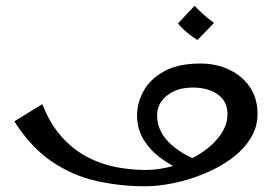

<svg xmlns="http://www.w3.org/2000/svg" viewBox="-20 -644 980 671"><path d="M486 7Q400 7 317 -11.5Q234 -30 161 -79.5Q88 -129 30 -220L128 -280Q155 -211 195.5 -166Q236 -121 284.5 -95.5Q333 -70 385.5 -60Q438 -50 489 -50Q540 -50 591 -66Q642 -82 683.5 -109.5Q725 -137 750 -172Q775 -207 775 -245Q775 -290 741 -314Q707 -338 654 -338Q598 -338 563.5 -310Q529 -282 529 -241Q529 -189 569 -148Q609 -107 678 -81L635 -40Q584 -61 544.5 -89.5Q505 -118 482 -156Q459 -194 459 -241Q459 -284 481.5 -325.5Q504 -367 553 -394.5Q602 -422 681 -422Q734 -422 779 -401.5Q824 -381 852 -341.5Q880 -302 880 -245Q880 -199 855 -159.5Q830 -120 788.5 -89.5Q747 -59 695 -37.5Q643 -16 589 -4.5Q535 7 486 7ZM670 -504Q651 -516 633 -531Q615 -546 602 -562L660 -624Q676 -607 692 -592.5Q708 -578 728 -564Z"/></svg>

Font: Marhey Light Light
Style: Regular
Weight: 300
Version: Version 1.000